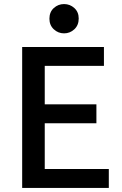

<svg xmlns="http://www.w3.org/2000/svg" viewBox="-20 -924 600 944"><path d="M89 0V-693H491V-600H200V-411H454V-318H200V-93H515V0ZM295 -760Q266 -760 244.5 -780Q223 -800 223 -832Q223 -865 244.5 -884.5Q266 -904 295 -904Q324 -904 345.5 -884.5Q367 -865 367 -833Q367 -800 345.5 -780Q324 -760 295 -760Z"/></svg>

Font: Ubuntu Sans Mono Medium
Style: Regular
Weight: 500
Monospace: yes
Designer: Dalton Maag Ltd
Foundry: Dalton Maag Ltd
Version: Version 1.006